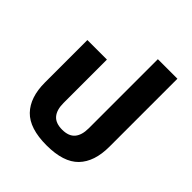

<svg xmlns="http://www.w3.org/2000/svg" viewBox="-203 -887 1042 1042"><g transform="rotate(45 317.5 -366.0)"><path d="M317 13Q187 13 128.5 -47.5Q70 -108 70 -223V-548H220V-215Q220 -162 243.5 -134.5Q267 -107 317 -107Q367 -107 390.5 -134.5Q414 -162 414 -215V-745H564V-223Q564 -108 505.5 -47.5Q447 13 317 13Z"/></g></svg>

Font: Farlight84_Sys_V01
Style: Bold
Weight: 700
Designer: Monotype Design Team, Nadine Chahine and Nizar Qandah
Foundry: Monotype Imaging Inc.
Version: Version 2.004;October 31, 2024;FontCreator 14.0.0.2814 64-bi